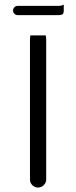

<svg xmlns="http://www.w3.org/2000/svg" viewBox="-20 -817 330 832"><path d="M111.8 -663.6Q109.9 -657.2 109.9 -641.6V-39.1Q109.9 -24.9 120.1 -14.6Q130.4 -4.4 144.5 -4.4Q159.2 -4.4 169.7 -14.9Q180.2 -25.4 180.2 -39.1V-641.6Q180.2 -655.8 178.2 -663.6ZM56.6 -751.5H234.4Q247.1 -751.5 252.4 -756.3Q256.3 -760.7 256.3 -769.5V-796.9Q245.6 -791.5 234.4 -791.5H56.6Q48.3 -791.5 42.5 -785.6Q36.6 -779.8 36.6 -771.5Q36.6 -763.2 42.5 -757.3Q48.3 -751.5 56.6 -751.5Z"/></svg>

Font: YuPearl-ExtraLight
Style: ExtraLight
Weight: 200
Designer: Max Yao
Foundry: Max-Everyday
Version: Version 1.011; ttfautohint (v1.8.3)